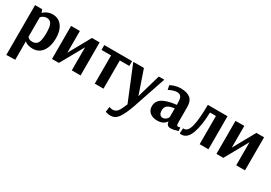

<svg xmlns="http://www.w3.org/2000/svg" viewBox="20 -1383 3545 2516"><g transform="rotate(30 1792.5 -125.0)"><path d="M60 254V-500H167L185 -455H188Q193 -461 202.5 -470.5Q212 -480 247 -495.5Q282 -511 324 -511Q413 -511 464 -443Q515 -375 515 -260Q515 -137 462 -63Q409 11 317 11Q278 11 247.5 1.5Q217 -8 206 -18L196 -27H193V250ZM267 -65Q323 -65 347.5 -107.5Q372 -150 372 -257Q372 -358 349 -395.5Q326 -433 277 -433Q253 -433 232.5 -422.5Q212 -412 203.5 -403.5Q195 -395 193 -390V-98Q216 -65 267 -65Z M605 0V-500H738V-171L921 -500H1037V0H904V-349L709 0Z M1252 0V-427H1108L1107 -500H1528V-427H1384V0Z M1639 261Q1616 261 1596.5 257Q1577 253 1569 250L1561 246L1572 168Q1598 179 1624 179Q1669 179 1697 143.5Q1725 108 1759 20L1546 -500H1707L1829 -144L1932 -500H2015L1842 11Q1795 140 1751 200.5Q1707 261 1639 261Z M2201 11Q2131 11 2089 -24Q2047 -59 2047 -120Q2047 -167 2073.5 -201.5Q2100 -236 2145.5 -255Q2191 -274 2232.5 -283Q2274 -292 2322 -296V-325Q2322 -393 2303 -418.5Q2284 -444 2239 -444Q2218 -444 2188.5 -435Q2159 -426 2140 -416L2120 -407L2107 -471Q2184 -511 2262 -511Q2356 -511 2405.5 -471.5Q2455 -432 2455 -336V-109Q2455 -56 2476 -56L2510 -63L2514 -11Q2445 11 2403 11Q2374 11 2358 -3.5Q2342 -18 2337 -51H2332Q2331 -48 2328.5 -44Q2326 -40 2315.5 -29.5Q2305 -19 2291.5 -10.5Q2278 -2 2254 4.5Q2230 11 2201 11ZM2245 -56Q2269 -56 2288.5 -70Q2308 -84 2315 -98L2322 -111V-243Q2255 -236 2220.5 -211.5Q2186 -187 2186 -137Q2186 -97 2202 -76.5Q2218 -56 2245 -56Z M2568 11Q2555 11 2542 8L2547 -72Q2551 -71 2559 -71Q2621 -71 2647.5 -181.5Q2674 -292 2674 -500H2972V0H2839V-427H2749Q2744 -227 2700 -108Q2656 11 2568 11Z M3093 0V-500H3226V-171L3409 -500H3525V0H3392V-349L3197 0Z"/></g></svg>

Font: Arsenal
Style: Bold
Weight: 700
Designer: Andrij Shevchenko
Foundry: Stairsfor
Version: Version 2.001;PS 002.001;hotconv 1.0.88;makeotf.lib2.5.64775